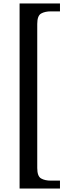

<svg xmlns="http://www.w3.org/2000/svg" viewBox="-20 -819 405 1098"><path d="M92 -799H323V-754H271Q237 -754 215 -741.5Q193 -729 193 -682V142Q193 189 215 201.5Q237 214 271 214H323V259H92Z"/></svg>

Font: Noto Serif Sinhala Medium
Style: Regular
Weight: 500
Designer: Jelle Bosma - Monotype Design Team
Foundry: Monotype Imaging Inc.
Version: Version 2.007; ttfautohint (v1.8.4.7-5d5b)